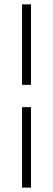

<svg xmlns="http://www.w3.org/2000/svg" viewBox="-20 -731 245 883"><path d="M122.6 131.8H81.5V-238.3H122.6ZM122.6 -710.9V-340.8H81.5V-710.9Z"/></svg>

Font: Roboto Condensed ExtraLight
Style: Regular
Weight: 250
Designer: Christian Robertson
Foundry: Google
Version: Version 3.008; 2023